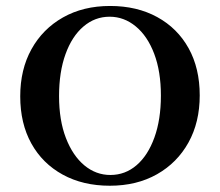

<svg xmlns="http://www.w3.org/2000/svg" viewBox="-20 -602 726 634"><path d="M342.7 11.3Q254 11.3 187.1 -25.4Q120.2 -62.1 83.5 -128.2Q46.8 -194.4 46.8 -283.9Q46.8 -372.6 83.9 -439.5Q121 -506.5 187.9 -544.4Q254.8 -582.3 343.5 -582.3Q432.3 -582.3 499.2 -545.6Q566.1 -508.9 602.8 -442.7Q639.5 -376.6 639.5 -287.1Q639.5 -198.4 602.4 -131.5Q565.3 -64.5 498.4 -26.6Q431.5 11.3 342.7 11.3ZM344.4 -24.2Q393.5 -24.2 431 -56.5Q468.5 -88.7 489.9 -148Q511.3 -207.3 511.3 -286.3Q511.3 -366.1 489.1 -424.6Q466.9 -483.1 428.2 -514.9Q389.5 -546.8 341.9 -546.8Q293.5 -546.8 255.6 -514.5Q217.7 -482.3 196.4 -423.4Q175 -364.5 175 -284.7Q175 -204.8 197.6 -146.4Q220.2 -87.9 258.5 -56Q296.8 -24.2 344.4 -24.2Z"/></svg>

Font: Playfair 9pt
Style: Bold
Weight: 700
Designer: Claus Eggers Sørensen
Foundry: Claus Eggers Sørensen
Version: Version 2.203